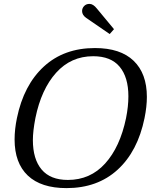

<svg xmlns="http://www.w3.org/2000/svg" viewBox="-20 -957 775 987"><path d="M423 -865Q402 -880 402 -900Q402 -915 412.5 -926Q423 -937 440 -937Q459 -937 478 -913L566 -807L544 -782ZM55 -240Q55 -292 67 -350Q102 -520 205.5 -615Q309 -710 468 -710Q599 -710 667 -644.5Q735 -579 735 -459Q735 -409 723 -350Q688 -179 584.5 -84.5Q481 10 322 10Q191 10 123 -54.5Q55 -119 55 -240ZM628 -350Q640 -410 640 -462Q640 -560 595 -614Q550 -668 459 -668Q345 -668 268.5 -583Q192 -498 162 -350Q149 -283 149 -237Q149 -139 194 -85.5Q239 -32 329 -32Q444 -32 520.5 -116.5Q597 -201 628 -350Z"/></svg>

Font: Taviraj
Style: Italic
Weight: 400
Italic angle: -12°
Designer: Katatrad Team
Foundry: CadsonDemak
Version: Version 1.001